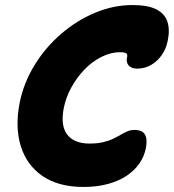

<svg xmlns="http://www.w3.org/2000/svg" viewBox="-20 -731 689 761"><path d="M311 10Q212 10 149 -33Q86 -76 62.5 -151.5Q39 -227 58 -324Q74 -403 117 -473Q160 -543 222 -596.5Q284 -650 357 -680.5Q430 -711 505 -711Q565 -711 598.5 -694.5Q632 -678 643 -646.5Q654 -615 645 -571Q640 -541 623 -515.5Q606 -490 580.5 -474.5Q555 -459 523 -459Q509 -459 499 -464.5Q489 -470 485 -479.5Q481 -489 483 -500Q485 -509 484 -514Q483 -519 476.5 -521.5Q470 -524 457 -524Q418 -524 381 -505Q344 -486 313.5 -454Q283 -422 262 -383Q241 -344 233 -304Q219 -233 246.5 -197.5Q274 -162 335 -162Q366 -162 389 -167.5Q412 -173 428.5 -181Q445 -189 458.5 -197Q472 -205 485 -210.5Q498 -216 513 -216Q545 -216 555 -197Q565 -178 558 -143Q552 -112 533 -84Q514 -56 483 -35Q452 -14 408.5 -2Q365 10 311 10Z"/></svg>

Font: Shantell Sans Light ExtraBold
Style: Italic
Weight: 800
Italic angle: -11°
Version: Version 1.008;[ac192a2d6]